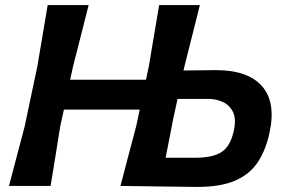

<svg xmlns="http://www.w3.org/2000/svg" viewBox="-20 -733 1126 757"><path d="M15.5 0Q30.5 -57 44.8 -111.5Q59 -166 77 -233.5L127.5 -472.5Q139 -541 148.5 -597.5Q158 -654 168 -713H329.5Q315 -655 300.5 -598.5Q286 -542 268.5 -473L256.5 -418.5H555.5L567 -472.5Q578.5 -541 588 -597.5Q597.5 -654 607.5 -713H768Q753 -653 739 -597.5Q725 -542 707.5 -472.5L703.5 -455Q729.5 -455.5 761.2 -455.8Q793 -456 831.5 -456.5Q957 -456.5 1012.8 -393.5Q1068.5 -330.5 1043 -211.5Q1028.5 -142.5 997 -94.5Q965.5 -46.5 908 -21.2Q850.5 4 758 4Q668 3 594.5 2Q521 1 455 0Q470 -57.5 484.2 -111.8Q498.5 -166 516.5 -233.5L531 -301H232L217.5 -235Q206.5 -166.5 197.8 -112.2Q189 -58 179.5 0ZM633 -111H749Q820 -111 854.5 -134.2Q889 -157.5 902 -218Q912 -265 898.2 -292.2Q884.5 -319.5 858 -331.2Q831.5 -343 803 -343H680L661.5 -257.5Q653.5 -216 646.8 -181.2Q640 -146.5 633 -111Z"/></svg>

Font: Commissioner Loud SemiBold
Style: Italic
Weight: 600
Italic angle: -12°
Designer: Kostas Bartsokas
Foundry: Kostas Bartsokas
Version: Version 1.000; ttfautohint (v1.8.3)